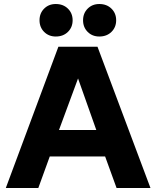

<svg xmlns="http://www.w3.org/2000/svg" viewBox="-20 -937 779 957"><path d="M561 0 504 -157H228L171 0H9L271 -704H466L730 0ZM274 -289H460L369 -546ZM258 -917Q295 -917 318.5 -894Q342 -871 342 -836Q342 -801 318.5 -778Q295 -755 258 -755Q223 -755 200 -778Q177 -801 177 -836Q177 -871 200 -894Q223 -917 258 -917ZM475 -917Q512 -917 535.5 -894Q559 -871 559 -836Q559 -801 535.5 -778Q512 -755 475 -755Q440 -755 417 -778Q394 -801 394 -836Q394 -871 417 -894Q440 -917 475 -917Z"/></svg>

Font: Prodigy Sans
Style: Bold
Weight: 700
Designer: Wei Huang
Foundry: Wei Huang
Version: Version 1.003; ttfautohint (v1.8.3)